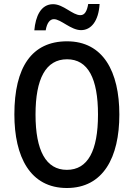

<svg xmlns="http://www.w3.org/2000/svg" viewBox="-20 -932 670 962"><path d="M152 -780H209C215 -817 230 -836 250 -836C285 -836 335 -781 386 -781C437 -781 474 -827 479 -912H422C416 -877 405 -856 383 -856C343 -856 298 -911 246 -911C184 -911 158 -849 152 -780ZM578 -358C578 -573 497 -725 316 -725C139 -725 52 -595 52 -359C52 -146 131 10 315 10C497 10 578 -143 578 -358ZM158 -358C158 -537 209 -635 316 -635C421 -635 471 -539 471 -358C471 -176 420 -81 315 -81C210 -81 158 -178 158 -358Z"/></svg>

Font: Noto Sans Arabic Cond Med
Style: Regular
Weight: 500
Width: 3
Designer: Monotype Design Team, Nadine Chahine, Nizar Qandah and Khaled Hosny
Foundry: Monotype Imaging Inc.
Version: Version 2.012